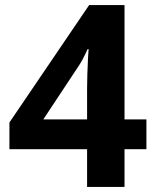

<svg xmlns="http://www.w3.org/2000/svg" viewBox="-20 -734 612 754"><path d="M555 -148H469V0H322V-148H17V-253L330 -714H469V-265H555ZM322 -386Q322 -409 323 -442Q324 -475 325.5 -503.5Q327 -532 328 -541H324Q315 -521 305 -502Q295 -483 281 -463L150 -265H322Z"/></svg>

Font: Noto Sans New Tai Lue
Style: Regular
Weight: 400
Designer: Monotype Design Team
Foundry: Monotype Imaging Inc.
Version: Version 2.003